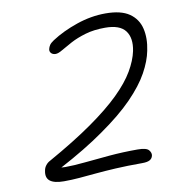

<svg xmlns="http://www.w3.org/2000/svg" viewBox="-81 -791 863 890"><g transform="rotate(-10 350.0 -346.5)"><path d="M149 20Q104 20 84 4.5Q64 -11 71 -44Q73 -57 81.5 -68Q90 -79 102 -85Q225 -154 310.5 -214Q396 -274 450 -327Q504 -380 532 -428Q560 -476 569 -519Q581 -579 555 -613.5Q529 -648 460 -648Q407 -648 366.5 -636Q326 -624 296 -608Q266 -592 246 -580Q226 -568 214 -568Q200 -568 192.5 -576.5Q185 -585 188 -596Q190 -605 195.5 -613.5Q201 -622 216 -632Q268 -666 336.5 -689.5Q405 -713 473 -713Q546 -713 585 -686Q624 -659 635 -612.5Q646 -566 634 -509Q625 -462 595.5 -408.5Q566 -355 508 -295.5Q450 -236 355 -170Q270 -110 148 -45Q157 -44 166 -44Q206 -44 260 -49.5Q314 -55 377.5 -60.5Q441 -66 510 -66Q552 -66 563 -52.5Q574 -39 571 -26Q568 -13 556.5 -6.5Q545 0 521 0Q449 0 395.5 3Q342 6 299.5 10Q257 14 221 17Q185 20 149 20Z"/></g></svg>

Font: Shantell Sans Light Light
Style: Italic
Weight: 300
Italic angle: -11°
Version: Version 1.008;[ac192a2d6]